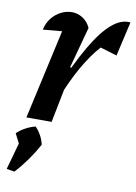

<svg xmlns="http://www.w3.org/2000/svg" viewBox="-85 -558 609 862"><g transform="rotate(10 219.5 -126.5)"><path d="M53 0 156 -464 172 -411Q147 -409 121.5 -407Q96 -405 57 -401Q64 -433 82 -455Q100 -477 124 -489Q148 -501 173 -501Q199 -501 222 -486.5Q245 -472 258 -444L207 -256L218 -253L168 0ZM176 -98 163 -143Q217 -272 264.5 -353Q312 -434 355 -470Q398 -506 439 -501L403 -344L327 -367Q288 -324 250.5 -258.5Q213 -193 176 -98ZM6 243 42 114 142 109Q100 186 42 249ZM57 155 18 78Q54 45 101 33Q132 65 142 109Z"/></g></svg>

Font: Piazzolla Thin
Style: Bold Italic
Weight: 700
Italic angle: -11.3°
Version: Version 2.005